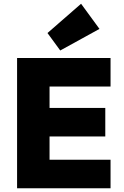

<svg xmlns="http://www.w3.org/2000/svg" viewBox="-20 -1003 659 1023"><path d="M301 -734 233 -827 412 -983 510 -849ZM71 0V-694H569V-542H244V-428H541V-276H244V-152H569V0Z"/></svg>

Font: Cantarell Extra Bold
Style: Regular
Weight: 800
Designer: Dave Crossland, Nikolaus Waxweiler, Florian Fecher, Jacques Le Bailly, Eben Sorkin, Alexei Vanyashin, Alexios Zavras, Em
Version: Version 0.303